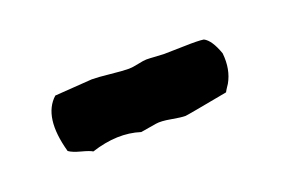

<svg xmlns="http://www.w3.org/2000/svg" viewBox="-31 -315 315 208"><g transform="rotate(-20 127.0 -211.0)"><path d="M127 -179 109 -176Q84 -184 53 -174Q50 -176 40.5 -178.5Q31 -181 27 -184Q15 -227 35 -245Q77 -248 78 -248Q85 -248 99 -246.5Q113 -245 120 -245Q124 -245 131 -246.5Q138 -248 141 -248Q145 -248 151.5 -247.5Q158 -247 161 -247Q168 -247 184.5 -247.5Q201 -248 207 -247Q215 -243 221 -226Q223 -207 215 -193L213 -190Q211 -187 210 -185Q162 -176 160 -176Q155 -176 144 -178Q133 -180 127 -179Z"/></g></svg>

Font: FuturaRenner
Style: Regular
Weight: 400
Designer: Bastien Sozeau
Foundry: NBR — Bastien Sozeau
Version: Version 2.001;PS 002.001;hotconv 1.0.88;makeotf.lib2.5.64775